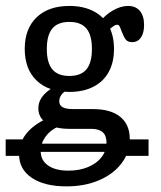

<svg xmlns="http://www.w3.org/2000/svg" viewBox="-26 -447 554 659"><path d="M39.5 83.1Q39.5 43.5 63.7 12.5Q87.9 -18.5 136.3 -41.1L173.4 -12.1Q146.8 -0.8 130.2 22.2Q113.7 45.2 113.7 71.8Q113.7 103.2 139.1 121Q164.5 138.7 208.9 138.7Q246.8 138.7 276.6 126.2Q306.5 113.7 323 91.9Q339.5 70.2 339.5 41.9Q339.5 18.5 326.6 6.9Q313.7 -4.8 286.3 -4.8H210.5Q162.9 -4.8 134.3 -23.8Q105.6 -42.7 105.6 -75Q105.6 -96 117.7 -113.3Q129.8 -130.6 154.8 -146L204.8 -138.7Q191.1 -130.6 184.3 -121Q177.4 -111.3 177.4 -99.2Q177.4 -85.5 189.1 -79Q200.8 -72.6 224.2 -72.6H292.7Q354 -72.6 386.7 -46Q419.4 -19.4 419.4 29.8Q419.4 76.6 391.1 113.7Q362.9 150.8 313.7 171.8Q264.5 192.7 202.4 192.7Q126.6 192.7 83.1 163.3Q39.5 133.9 39.5 83.1ZM58.9 -279Q58.9 -348.4 99.6 -387.5Q140.3 -426.6 212.1 -426.6Q259.7 -426.6 294.4 -408.9Q329 -391.1 347.2 -358.1Q365.3 -325 365.3 -279Q365.3 -233.1 347.2 -200Q329 -166.9 294.4 -149.2Q259.7 -131.5 212.1 -131.5Q140.3 -131.5 99.6 -170.6Q58.9 -209.7 58.9 -279ZM289.5 -279Q289.5 -326.6 270.6 -349.2Q251.6 -371.8 212.1 -371.8Q172.6 -371.8 153.6 -349.2Q134.7 -326.6 134.7 -279Q134.7 -231.5 153.6 -208.9Q172.6 -186.3 212.1 -186.3Q251.6 -186.3 270.6 -208.9Q289.5 -231.5 289.5 -279ZM391.1 -340.3Q387.1 -351.6 384.3 -356.9Q381.5 -362.1 375.8 -362.1Q371.8 -362.1 366.1 -358.9Q360.5 -355.6 353.6 -349.6Q346.8 -343.5 340.3 -335.5L317.7 -373.4Q336.3 -396.8 362.5 -411.7Q388.7 -426.6 413.7 -426.6Q439.5 -426.6 454 -409.7Q468.5 -392.7 468.5 -361.3Q468.5 -333.9 457.7 -318.1Q446.8 -302.4 428.2 -302.4Q412.1 -302.4 405.2 -311.7Q398.4 -321 391.1 -340.3ZM89.5 46H379L369.4 74.2H89.5ZM-6.5 31.5H89.5V87.9H-6.5ZM387.1 31.5H483.9V87.9H366.1Z"/></svg>

Font: Playfair Micro SmCond SmLight
Style: Regular
Weight: 360
Width: 4
Designer: Claus Eggers Sørensen
Foundry: Claus Eggers Sørensen
Version: Version 2.100;Glyphs 3.2 (3219)